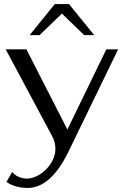

<svg xmlns="http://www.w3.org/2000/svg" viewBox="-20 -733 611 946"><path d="M12 163 40 114Q51 129 71.5 138Q92 147 111 147Q144 147 177.5 125.5Q211 104 232 70Q253 36 253 1Q253 -33 237 -62L8 -490H110L312 -95L504 -490H562L317 15Q230 193 116 193Q85 193 57.5 185Q30 177 12 163ZM250 -713H320L444 -560H395L285 -666L175 -560H126Z"/></svg>

Font: Fahkwang
Style: Regular
Weight: 400
Version: Version 1.000; ttfautohint (v1.6)